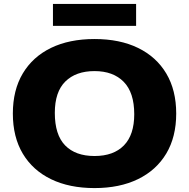

<svg xmlns="http://www.w3.org/2000/svg" viewBox="-20 -949 964 979"><path d="M462 10Q334 10 240.5 -35.2Q147 -80.5 96.2 -165.5Q45.5 -250.5 45.5 -370Q45.5 -489.5 96.2 -574.5Q147 -659.5 240.2 -704.8Q333.5 -750 462 -750Q591 -750 684.2 -704.5Q777.5 -659 828 -574Q878.5 -489 878.5 -370Q878.5 -251 827.8 -166Q777 -81 683.5 -35.5Q590 10 462 10ZM462 -153.5Q559 -153.5 611.8 -207.5Q664.5 -261.5 664.5 -366.5Q664.5 -477 610.8 -531.8Q557 -586.5 462 -586.5Q367 -586.5 313.2 -533.5Q259.5 -480.5 259.5 -373.5Q259.5 -261.5 312.2 -207.5Q365 -153.5 462 -153.5ZM250 -817V-929H674V-817Z"/></svg>

Font: Encode Sans Exp XBd
Style: Regular
Weight: 800
Width: 7
Designer: Multiple Designers
Foundry: Impallari Type
Version: Version 3.002; ttfautohint (v1.8.3) -l 8 -r 50 -G 200 -x 14 